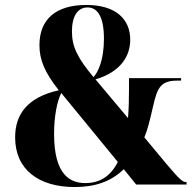

<svg xmlns="http://www.w3.org/2000/svg" viewBox="-20 -744 786 774"><path d="M281 10C363 10 428 -12 479 -62L529 0H732V-10H730C717 -10 705 -19 652 -82L562 -190C575 -222 583 -254 597 -315C614 -391 628 -419 695 -419H710V-429H500V-383C500 -342 499 -303 496 -268L365 -424C472 -456 505 -523 505 -584C505 -665 449 -724 328 -724C206 -724 139 -667 139 -562C139 -503 160 -452 217 -380C91 -352 41 -284 41 -190C41 -59 138 10 281 10ZM357 -433C293 -510 270 -555 270 -617C270 -679 293 -714 333 -714C373 -714 399 -677 399 -588C399 -503 376 -454 357 -433ZM324 -6C265 -6 198 -36 198 -204C198 -278 211 -338 227 -369L455 -91C425 -32 381 -6 324 -6Z"/></svg>

Font: Noto Serif Display Condensed Black
Style: Regular
Weight: 900
Width: 3
Designer: Monotype Design Team
Foundry: Monotype Imaging Inc.
Version: Version 2.009